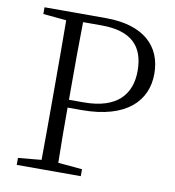

<svg xmlns="http://www.w3.org/2000/svg" viewBox="-81 -799 795 871"><g transform="rotate(10 316.0 -363.0)"><path d="M323 -690C461 -690 520 -628 520 -515C520 -408 459 -332 304 -332H236V-391C236 -492 236 -592 238 -690ZM301 -296C509 -296 597 -392 597 -515C597 -643 510 -726 337 -726H54V-695L161 -685C162 -588 162 -490 162 -391V-335C162 -237 162 -138 161 -42L54 -32V0H349V-32L238 -42C236 -129 236 -213 236 -296Z"/></g></svg>

Font: Noto Serif CJK JP Light
Style: Regular
Weight: 300
Designer: Ryoko NISHIZUKA 西塚涼子 (kana & ideographs); Frank Grießhammer (Latin, Greek & Cyrillic); Wenlong ZHANG 张文龙 (bopomofo); San
Foundry: Adobe Systems Incorporated
Version: Version 1.001;PS 1.001;hotconv 16.6.54;makeotf.lib2.5.65590